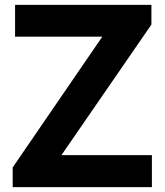

<svg xmlns="http://www.w3.org/2000/svg" viewBox="-20 -770 679 790"><path d="M605 -131.8V0H32.2V-81.1L400.9 -619.1H42V-750H603V-668.9L232.9 -131.8Z"/></svg>

Font: Oakes Grotesk
Style: Bold
Weight: 700
Designer: Samuel Oakes
Foundry: Samuel Oakes
Version: Version 1.0 | wf-rip DC20170320